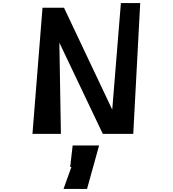

<svg xmlns="http://www.w3.org/2000/svg" viewBox="-20 -866 1117 1242"><path d="M762 -846H887L842 0H645L364 -590L374 0H190L255 -816H394L706 -157ZM621 75 543 356H391L442 214H434L450 75Z"/></svg>

Font: OpenDyslexic
Style: Regular
Weight: 400
Designer: Abbie Gonzalez
Version: Version 0.920;hotconv 1.0.109;makeotfexe 2.5.65596